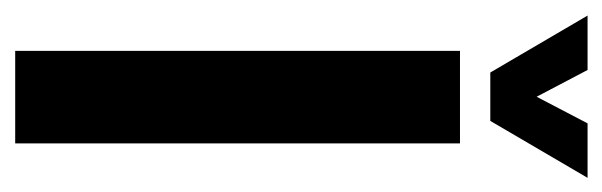

<svg xmlns="http://www.w3.org/2000/svg" viewBox="-300 -516 812 259"><g transform="rotate(90 106.5 -386.0)"><path d="M45.1 0V-600H169.9V0ZM74.3 -640.9 -2.5 -772.1H70.9L107 -703.4L142.9 -772.1H216.4L139.6 -640.9Z"/></g></svg>

Font: Big Shoulders Stencil Thin
Style: Regular
Weight: 100
Designer: Patric King
Foundry: XO Type Co
Version: Version 2.001